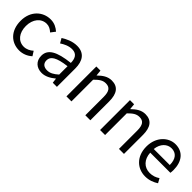

<svg xmlns="http://www.w3.org/2000/svg" viewBox="186 -1505 2466 2466"><g transform="rotate(45 1419.0 -272.0)"><path d="M306 13C371 13 433 -12 481 -56L442 -117C408 -86 364 -63 314 -63C214 -63 146 -146 146 -271C146 -396 218 -481 316 -481C360 -481 393 -461 425 -432L472 -493C433 -527 384 -557 313 -557C174 -557 51 -452 51 -271C51 -91 162 13 306 13Z M715 13C782 13 843 -22 895 -65H898L906 0H981V-334C981 -468 925 -557 793 -557C706 -557 629 -518 579 -486L615 -423C658 -452 715 -481 778 -481C867 -481 890 -414 890 -344C659 -318 556 -259 556 -141C556 -43 624 13 715 13ZM741 -60C687 -60 645 -85 645 -147C645 -217 707 -262 890 -284V-132C837 -85 794 -60 741 -60Z M1154 0H1245V-394C1300 -449 1338 -477 1394 -477C1466 -477 1497 -434 1497 -332V0H1588V-344C1588 -483 1536 -557 1422 -557C1348 -557 1292 -516 1240 -465H1237L1229 -543H1154Z M1765 0H1856V-394C1911 -449 1949 -477 2005 -477C2077 -477 2108 -434 2108 -332V0H2199V-344C2199 -483 2147 -557 2033 -557C1959 -557 1903 -516 1851 -465H1848L1840 -543H1765Z M2595 13C2669 13 2727 -12 2775 -43L2742 -103C2702 -76 2659 -60 2606 -60C2503 -60 2432 -134 2426 -250H2792C2794 -263 2796 -282 2796 -302C2796 -457 2718 -557 2580 -557C2454 -557 2335 -447 2335 -271C2335 -92 2451 13 2595 13ZM2425 -315C2436 -422 2504 -484 2581 -484C2666 -484 2716 -425 2716 -315Z"/></g></svg>

Font: Source Han Sans CN Regular
Style: Regular
Weight: 400
Designer: Ryoko NISHIZUKA (kana & ideographs); Paul D. Hunt (Latin, Greek & Cyrillic); Wenlong ZHANG (bopomofo); Sandoll Communica
Foundry: Adobe Systems Incorporated
Version: Version 1.004;PS 1.004;hotconv 1.0.82;makeotf.lib2.5.63406